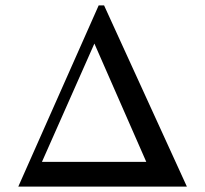

<svg xmlns="http://www.w3.org/2000/svg" viewBox="-20 -694 762 714"><path d="M675 0H48L347 -674H367ZM524 -92 331 -532 136 -92Z"/></svg>

Font: STIX
Style: Regular
Weight: 400
Designer: MicroPress Inc., with final additions and corrections provided by Coen Hoffman, Elsevier (retired)
Version: Version 1.1.1